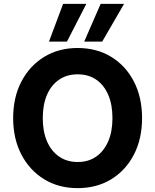

<svg xmlns="http://www.w3.org/2000/svg" viewBox="-20 -960 802 992"><path d="M381 12Q283 12 208 -34Q133 -80 90.5 -161.5Q48 -243 48 -350Q48 -457 90.5 -538.5Q133 -620 208 -666Q283 -712 381 -712Q480 -712 555 -666Q630 -620 672 -538.5Q714 -457 714 -350Q714 -243 672 -161.5Q630 -80 555 -34Q480 12 381 12ZM381 -123Q437 -123 477 -151Q517 -179 539 -229.5Q561 -280 561 -350Q561 -420 539 -470.5Q517 -521 477 -548.5Q437 -576 381 -576Q326 -576 285.5 -548.5Q245 -521 223 -470.5Q201 -420 201 -350Q201 -280 223 -229.5Q245 -179 285.5 -151Q326 -123 381 -123ZM415 -745 500 -940H621L508 -745ZM233 -745 306 -940H426L326 -745Z"/></svg>

Font: DM Sans 9pt Black
Style: Regular
Weight: 900
Version: Version 4.004;gftools[0.9.30]